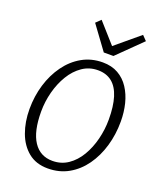

<svg xmlns="http://www.w3.org/2000/svg" viewBox="-180 -1119 1027 1236"><g transform="rotate(20 334.0 -501.0)"><path d="M298 8Q218 8 164.8 -35.2Q111.5 -78.5 84.8 -151.2Q58 -224 58 -312Q58 -400 82 -479.5Q106 -559 151 -621.2Q196 -683.5 259 -719.2Q322 -755 400 -755Q461 -755 506 -729.5Q551 -704 580.2 -659.2Q609.5 -614.5 623.8 -557.2Q638 -500 638 -436Q638 -347 614.5 -267Q591 -187 546.8 -125Q502.5 -63 439.8 -27.5Q377 8 298 8ZM310 -48Q370 -48 416.8 -80Q463.5 -112 495.5 -166Q527.5 -220 544.2 -286.5Q561 -353 561 -422Q561 -512.5 542 -573.8Q523 -635 484.5 -666Q446 -697 388 -697Q329 -697 281.8 -664.5Q234.5 -632 201.8 -577.8Q169 -523.5 151.5 -457Q134 -390.5 134 -322Q134 -186.5 179.8 -117.2Q225.5 -48 310 -48ZM383 -817 265 -978 298 -1010 419 -874 582 -1010 613 -978 449 -817Z"/></g></svg>

Font: Koeln Type Sans Light
Style: Italic
Weight: 300
Italic angle: -7.5°
Designer: Eben Sorkin
Foundry: Eben Sorkin
Version: Version 2.001